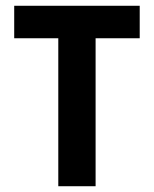

<svg xmlns="http://www.w3.org/2000/svg" viewBox="-20 -645 533 665"><path d="M29.2 -512.5V-625H463.9V-512.5H311.1V0H181.9V-512.5Z"/></svg>

Font: co2trust
Style: Bold
Weight: 700
Designer: Kristian Moeller
Foundry: Dicotype
Version: Version 1.000